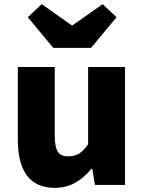

<svg xmlns="http://www.w3.org/2000/svg" viewBox="-20 -892 694 926"><path d="M243 14C321 14 374 -22 421 -78H425L438 0H583V-569H405V-196C375 -154 350 -138 310 -138C265 -138 244 -160 244 -239V-569H66V-217C66 -75 119 14 243 14ZM237 -661H419L542 -809L475 -872L330 -770H326L181 -872L114 -809Z"/></svg>

Font: Noto Sans T Chinese Black
Style: Bold
Weight: 900
Designer: Ryoko NISHIZUKA (kana & ideographs); Paul D. Hunt (Latin, Greek & Cyrillic); Wenlong ZHANG (bopomofo); Sandoll Communica
Foundry: Adobe Systems Incorporated
Version: Version 1.000;PS 1;hotconv 1.0.78;makeotf.lib2.5.61930